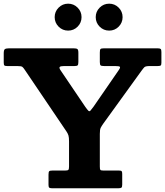

<svg xmlns="http://www.w3.org/2000/svg" viewBox="-25 -1009 885 1029"><path d="M235 -17.5Q235 -5.8 239.5 -2.9Q244 0 254.5 0H609Q621.5 0 625.8 -3.4Q630 -6.8 630 -19.7V-76.8Q630 -88.3 626.9 -91.6Q623.8 -95 612.3 -95H530Q515.5 -95 512.8 -98.6Q510 -102.3 510 -116.8V-291.2Q510 -314.5 514.6 -323.9Q519.3 -333.2 528 -345.7L733.5 -630Q743 -643 749 -649Q755 -655 778.8 -655H819.3Q831.5 -655 835.8 -657.7Q840 -660.5 840 -672.2V-730.3Q840 -743.3 836 -746.6Q832 -750 819.8 -750H531.5Q517 -750 513.5 -746Q510 -742 510 -727V-676.7Q510 -662.2 514.3 -658.6Q518.5 -655 533.5 -655H591.8Q612.5 -655 617.1 -651.4Q621.8 -647.7 610.5 -632L476.8 -438Q465.5 -422.3 459.9 -416.3Q454.3 -410.3 448.9 -415.3Q443.5 -420.3 432 -436.5L299.8 -632Q291 -645 295 -650Q299 -655 318.3 -655H374Q387.8 -655 391.4 -659.1Q395 -663.2 395 -677.2V-726.5Q395 -742.5 389.6 -746.2Q384.3 -750 369.3 -750H22.8Q6.5 -750 0.7 -745.2Q-5 -740.5 -5 -723V-674.2Q-5 -661.7 -1.6 -658.4Q1.7 -655 14.2 -655H67.2Q88.7 -655 94.4 -650.9Q100 -646.7 108 -634.5L331 -304.7Q339 -293 342 -282.6Q345 -272.2 345 -250.7V-116.8Q345 -102.8 341.5 -98.9Q338 -95 324 -95H256Q242.7 -95 238.9 -91.4Q235 -87.8 235 -73.5ZM560.1 -845Q590 -845 611 -866.1Q632 -887.3 632 -917.1Q632 -947 611 -968.1Q590 -989.3 560 -989.3Q530.3 -989.3 509.1 -968.1Q488 -947 488 -917.1Q488 -887.3 509.1 -866.1Q530.3 -845 560.1 -845ZM340.1 -845Q370 -845 391 -866.1Q412 -887.3 412 -917.1Q412 -947 391 -968.1Q370 -989.3 340 -989.3Q310.3 -989.3 289.1 -968.1Q268 -947 268 -917.1Q268 -887.3 289.1 -866.1Q310.3 -845 340.1 -845Z"/></svg>

Font: Besley
Style: Regular
Weight: 400
Designer: Owen Earl
Foundry: indestructible type*
Version: Version 4.000